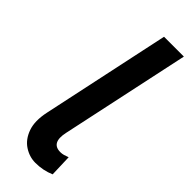

<svg xmlns="http://www.w3.org/2000/svg" viewBox="-235 -713 746 746"><g transform="rotate(45 137.5 -340.0)"><path d="M234 -6Q197 10 155 10Q122 10 93 -9Q64 -28 50.5 -66Q37 -104 49 -160L162 -690H271L157 -157Q142 -88 194 -88Q203 -88 212 -90.5Q221 -93 231 -97Z"/></g></svg>

Font: Radio Canada Condensed Medium
Style: Italic
Weight: 500
Width: 3
Italic angle: -12°
Designer: Charles Daoud, Etienne Aubert Bonn, Alexandre Saumier Demers, Jacques Le Bailly
Foundry: Radio-Canada
Version: Version 2.104; ttfautohint (v1.8.4.7-5d5b);gftools[0.9.28.de